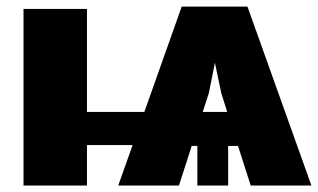

<svg xmlns="http://www.w3.org/2000/svg" viewBox="-20 -573 982 593"><path d="M941.8 0H754.3L715.2 -122.2H684.7V0H589.5V-122.2H572.1L532.7 0H345.2L389.6 -125H248.6V0H52.6V-545.5H248.6V-227.3H425.8L541.2 -552.6H744.3ZM681.8 -227.3 663.4 -285.5 643.8 -379.3 625 -285.5 606.2 -227.3Z"/></svg>

Font: Linik Sans Black
Style: Regular
Weight: 900
Designer: Fonts by Rasmus Andersson / Changes by Cristiano Sobral with parts from Marc Monis
Foundry: rsms
Version: Version 3.020; ttfautohint (v1.6)